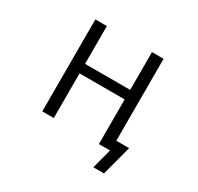

<svg xmlns="http://www.w3.org/2000/svg" viewBox="-184 -950 1367 1328"><g transform="rotate(30 500.0 -285.5)"><path d="M305.7 -732.4V-430.7H666V-732.4H758.8V-78.1H861.3L797.9 160.2H712.9L754.9 2H752H712.9H666V-354.5H305.7V2H213.9V-732.4Z"/></g></svg>

Font: Gen Shin Gothic Monospace Regular
Style: Regular
Weight: 400
Designer: [Source Han Sans]
Ryoko NISHIZUKA  (kana & ideographs); Paul D. Hunt (Latin, Greek & Cyrillic); Wenlong ZHANG  (bopomofo
Version: Version 1.002.20150607